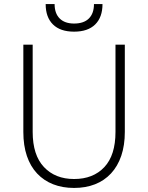

<svg xmlns="http://www.w3.org/2000/svg" viewBox="-20 -920 730 946"><path d="M345 6Q288 6 242 -12Q196 -30 163 -65Q130 -100 112.5 -151.5Q95 -203 95 -270V-700H141V-270Q141 -156 196.5 -97Q252 -38 345 -38Q439 -38 494 -96.5Q549 -155 549 -270V-700H595V-270Q595 -204 577.5 -152.5Q560 -101 527 -65.5Q494 -30 448 -12Q402 6 345 6ZM345 -764Q277 -764 241 -799.5Q205 -835 205 -900H249Q249 -854 274 -829Q299 -804 345 -804Q393 -804 418 -829Q443 -854 443 -900H485Q485 -835 449 -799.5Q413 -764 345 -764Z"/></svg>

Font: Retni Sans Light
Style: Regular
Weight: 300
Designer: Vitaly Kuzmin
Foundry: ParaType Ltd.
Version: Version 1.00;March 2, 2019;FontCreator 11.5.0.2425 64-bit; t